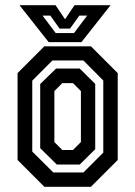

<svg xmlns="http://www.w3.org/2000/svg" viewBox="-20 -718 520 738"><path d="M150.5 0 47.5 -103V-437L150.5 -540H329.5L432.5 -437V-103L329.5 0ZM185 -55H300.5L377 -131.5V-408.5L300.5 -485.5H181.5L104 -408V-135.5ZM198.5 -85.5 134.5 -148.5V-395L195.5 -454.5H286.5L346 -395.5V-144.5L286.5 -85.5ZM219.5 -141.5H260.5L291 -172V-368L260.5 -398.5H219.5L189 -368V-172ZM167 -556 55 -698H193.5L230 -644L266.5 -698H405L293 -556ZM194 -591H264.5L315 -658H285L249 -608H209L173.5 -658H143.5Z"/></svg>

Font: Tourney Condensed SemiBold
Style: Regular
Weight: 600
Width: 3
Designer: Tyler Finck
Foundry: Etcetera Type Co
Version: Version 1.010; ttfautohint (v1.8.3)